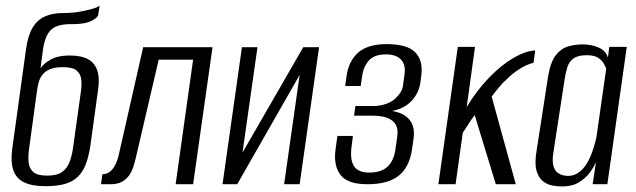

<svg xmlns="http://www.w3.org/2000/svg" viewBox="-20 -664 2293 692"><path d="M143 7Q95 7 66.5 -7Q38 -21 28 -51Q18 -81 24 -127L74 -488Q81 -537 98 -565Q115 -593 142.5 -605Q170 -617 208 -617Q224 -617 241 -618.5Q258 -620 273.5 -623Q289 -626 303 -629.5Q317 -633 326 -636.5Q335 -640 339 -644Q338 -637 337 -629.5Q336 -622 334 -612Q334 -602 312 -590Q290 -578 249 -577H234Q206 -577 186 -570Q166 -563 154 -544.5Q142 -526 136 -493L126 -418Q138 -436 164 -450Q190 -464 231 -464Q273 -464 297.5 -450.5Q322 -437 331 -409Q340 -381 333 -337L306 -141Q300 -100 289 -71.5Q278 -43 259 -25.5Q240 -8 212 -0.5Q184 7 143 7ZM150 -31Q185 -31 203.5 -44Q222 -57 230.5 -79.5Q239 -102 243 -129L271 -330Q275 -355 273 -376Q271 -397 256.5 -409.5Q242 -422 207 -422Q177 -422 159 -414Q141 -406 132 -393.5Q123 -381 119.5 -367.5Q116 -354 114 -342L85 -129Q81 -102 83 -79.5Q85 -57 100 -44Q115 -31 150 -31Z M344 0 349 -36Q363 -36 374.5 -44Q386 -52 395 -69Q404 -86 409 -110L496 -494H746L676 0H613L676 -449H552L469 -93Q466 -80 461 -64Q456 -48 446.5 -33.5Q437 -19 420.5 -9.5Q404 0 379 0Z M782 0 852 -494H908L854 -114L1073 -494H1130L1060 0H1004L1060 -394Q1003 -295 947.5 -197Q892 -99 835 0Z M1304 0Q1234 0 1208 -32.5Q1182 -65 1189 -123L1196 -174H1252L1247 -135Q1241 -88 1256 -65Q1271 -42 1311 -42Q1354 -42 1376.5 -63Q1399 -84 1405 -124L1412 -174Q1417 -211 1394 -229Q1371 -247 1324 -247H1256L1261 -282H1329Q1348 -282 1369.5 -289Q1391 -296 1405 -309Q1417 -321 1424 -331.5Q1431 -342 1433 -360L1438 -395Q1443 -430 1425.5 -449Q1408 -468 1371 -468Q1329 -468 1309.5 -446Q1290 -424 1285 -389L1280 -354H1224L1229 -390Q1237 -445 1271.5 -475Q1306 -505 1374 -505Q1448 -505 1477 -475Q1506 -445 1498 -389L1495 -365Q1489 -328 1463.5 -300.5Q1438 -273 1393 -264Q1437 -257 1457 -231Q1477 -205 1470 -161L1465 -126Q1456 -63 1418 -31.5Q1380 0 1304 0Z M1560 0 1630 -495H1692L1662 -278Q1698 -338 1742.5 -384Q1787 -430 1831 -455.5Q1875 -481 1909 -482L1903 -438Q1877 -431 1852.5 -415.5Q1828 -400 1807 -379Q1791 -365 1778 -349Q1765 -333 1752 -316L1839 0H1767L1691 -249Q1678 -233 1666.5 -214Q1655 -195 1648 -186L1622 0Z M2006 8Q1992 8 1973 5Q1954 2 1938 -10Q1922 -22 1914 -48Q1906 -74 1914 -121L1955 -386Q1964 -441 1983.5 -465.5Q2003 -490 2028.5 -497Q2054 -504 2079 -504Q2112 -504 2138 -492.5Q2164 -481 2171 -456L2176 -495H2239L2169 0H2116L2128 -80Q2120 -61 2105 -41Q2090 -21 2066 -6.5Q2042 8 2006 8ZM2027 -30Q2049 -30 2066 -42.5Q2083 -55 2094.5 -74Q2106 -93 2113.5 -114Q2121 -135 2125.5 -152.5Q2130 -170 2131 -179L2165 -417Q2163 -422 2157 -433.5Q2151 -445 2137 -455Q2123 -465 2094 -465Q2063 -465 2047 -453.5Q2031 -442 2024.5 -421Q2018 -400 2014 -372L1974 -111Q1970 -84 1974.5 -67Q1979 -50 1988.5 -42.5Q1998 -35 2008.5 -32.5Q2019 -30 2027 -30Z"/></svg>

Font: Alumni Sans
Style: Italic
Weight: 400
Italic angle: -8°
Version: Version 1.016